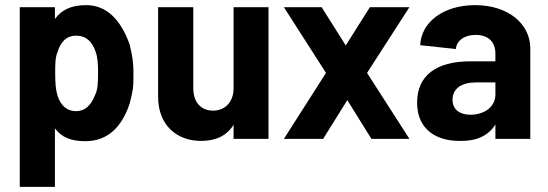

<svg xmlns="http://www.w3.org/2000/svg" viewBox="-20 -541 2135 748"><path d="M57 -513V187H194V-41C220 -6 256 9 313 9C400 9 455 -47 485 -137C497 -185 500 -196 500 -247C500 -299 497 -316 485 -368C451 -463 396 -521 316 -521C258 -521 220 -503 194 -467V-513ZM195 -256C195 -289 195 -317 204 -338C216 -377 238 -402 277 -402C316 -402 340 -378 353 -338C361 -315 362 -289 362 -256C362 -218 361 -190 349 -168C335 -132 312 -108 277 -108C238 -108 216 -132 204 -169C197 -191 195 -219 195 -256Z M763 8C822 8 864 -13 890 -55V0H1026V-513H890V-197C890 -145 858 -110 810 -110C762 -110 733 -144 733 -197V-513H596V-164C596 -52 670 8 763 8Z M1086 0H1239L1333 -151L1427 0H1575L1410 -257L1575 -513H1421L1327 -364L1233 -513H1086L1250 -257Z M1910 -332V-302H1811C1680 -302 1605 -247 1605 -141C1605 -35 1682 9 1773 8C1838 9 1883 -13 1910 -56V0H2046V-352C2046 -449 1959 -521 1831 -521C1709 -521 1621 -456 1617 -365L1756 -350C1759 -383 1789 -405 1833 -405C1883 -405 1910 -377 1910 -332ZM1743 -152C1743 -197 1779 -220 1836 -220H1910V-173C1910 -123 1865 -94 1812 -94C1772 -94 1743 -114 1743 -152Z"/></svg>

Font: Vanilla Cream ExtraBold
Style: Regular
Weight: 800
Designer: Jeremy Tribby, Jinavaṁso
Foundry: Tribby Type
Version: Version 1.422;Glyphs 3.1.2 (3151)